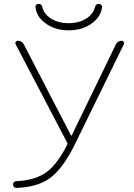

<svg xmlns="http://www.w3.org/2000/svg" viewBox="-20 -961 680 971"><path d="M159.2 -924.8Q158.2 -931.6 163.1 -936.5Q168 -941.4 175.8 -941.4Q190.4 -941.4 194.3 -924.8Q200.2 -894.5 230.5 -872.1Q269.5 -843.8 327.1 -843.8Q384.8 -843.8 423.8 -872.1Q453.1 -894.5 460 -923.8Q463.9 -941.4 479.5 -941.4Q487.3 -941.4 492.2 -936Q497.1 -930.7 496.1 -923.8Q489.3 -877 448.2 -845.7Q399.4 -807.6 327.6 -807.6Q255.9 -807.6 207 -845.7Q165 -877 159.2 -924.8ZM338.9 -276.4Q339.8 -275.4 340.8 -275.4Q341.8 -275.4 342.8 -276.4L566.4 -737.3Q575.2 -754.9 595.7 -754.9Q602.5 -754.9 605.5 -749Q607.4 -746.1 607.4 -742.2Q607.4 -739.3 606.4 -737.3L358.4 -230.5Q297.9 -107.4 230.5 -58.6Q168 -14.6 63.5 -10.7Q62.5 -10.7 62.5 -10.7Q55.7 -10.7 50.8 -15.6Q45.9 -20.5 45.9 -27.8Q45.9 -35.2 50.8 -40Q55.7 -44.9 62.5 -44.9Q154.3 -48.8 210 -86.9Q269.5 -127.9 320.3 -230.5Q322.3 -234.4 320.3 -238.3L59.6 -736.3Q55.7 -743.2 59.6 -749Q63.5 -754.9 70.3 -754.9Q90.8 -754.9 100.6 -736.3Z"/></svg>

Font: Gen Jyuu Gothic ExtraLight
Style: Regular
Weight: 100
Designer: [Source Han Sans]
Ryoko NISHIZUKA  (kana & ideographs); Paul D. Hunt (Latin, Greek & Cyrillic); Wenlong ZHANG  (bopomofo
Version: Version 1.002.20150607